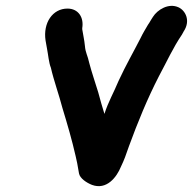

<svg xmlns="http://www.w3.org/2000/svg" viewBox="-20 -575 652 649"><path d="M134 -438 139 -410C143 -390 145 -363 152 -346C162 -302 180 -253 191 -210C208 -154 223 -103 236 -46L241 -23C244 -7 244 -5 247 11C250 28 273 43 291 50C340 68 374 25 389 -12C400 -35 405 -49 416 -81C446 -163 478 -241 517 -317C544 -367 565 -414 595 -458L601 -469C625 -505 607 -539 584 -550C550 -566 512 -542 497 -518L490 -507C486 -500 483 -495 480 -491C472 -477 463 -463 455 -446C430 -397 406 -356 381 -302C364 -261 346 -231 333 -190C325 -216 320 -233 312 -263C302 -296 291 -327 282 -361C276 -389 269 -396 267 -420C265 -441 261 -456 258 -476V-480C264 -516 245 -546 208 -546C158 -546 125 -498 134 -438Z"/></svg>

Font: Blanket
Style: BdObl
Weight: 700
Foundry: Cannot Into Space Fonts
Version: Version 0.9